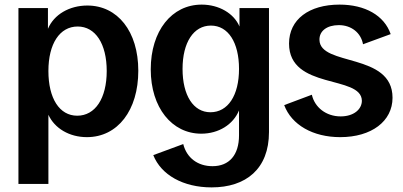

<svg xmlns="http://www.w3.org/2000/svg" viewBox="-20 -580 1747 833"><path d="M60 218H190V-82C217 -23 281 15 357 15C491 15 580 -102 580 -273C580 -444 490 -556 359 -556C281 -556 214 -517 188 -455V-545H60ZM315 -78C238 -78 190 -153 190 -272C190 -390 239 -465 317 -465C394 -465 443 -390 443 -272C443 -153 393 -78 315 -78Z M898 233C1047 233 1147 153 1147 -7V-545H1019V-465C995 -522 930 -560 855 -560C725 -560 634 -446 634 -279C634 -113 726 0 853 0C929 0 992 -40 1017 -101V7C1017 93 974 141 902 141C838 141 790 105 775 45L645 93C679 179 775 233 898 233ZM893 -93C819 -93 772 -166 772 -281C772 -396 820 -469 895 -469C970 -469 1017 -396 1017 -281C1017 -166 969 -93 893 -93Z M1456 15C1592 15 1683 -54 1683 -156C1683 -353 1368 -291 1366 -407C1365 -446 1399 -471 1450 -471C1504 -471 1546 -438 1555 -388L1675 -432C1647 -513 1564 -560 1453 -560C1321 -560 1234 -496 1234 -391C1234 -189 1548 -256 1550 -143C1550 -106 1515 -75 1458 -75C1394 -75 1345 -115 1333 -169L1213 -124C1245 -38 1338 15 1456 15Z"/></svg>

Font: Ronzino
Style: Bold
Weight: 700
Designer: Nunzio Mazzaferro
Foundry: Collletttivo
Version: Version 1.000;Glyphs 3.3 (3337)